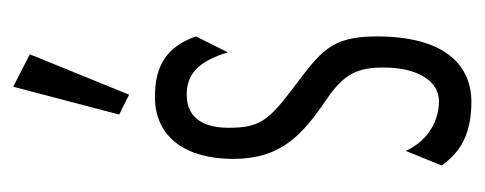

<svg xmlns="http://www.w3.org/2000/svg" viewBox="-241 -481 732 290"><g transform="rotate(-90 125.0 -336.0)"><path d="M127 -507 188 -657 139 -682 97 -522ZM116 10C173 10 215 -32 215 -133C215 -204 191 -218 136 -260C87 -297 77 -311 77 -357C77 -389 88 -420 127 -420C158 -420 177 -403 191 -358L215 -406C200 -449 172 -468 124 -468C60 -468 30 -418 30 -350C30 -278 65 -246 121 -208C159 -182 168 -161 168 -123C168 -70 147 -39 117 -39C90 -39 59 -53 42 -89L20 -35C37 -11 62 10 116 10Z"/></g></svg>

Font: Inconsolata UltraCondensed Thin
Style: Regular
Weight: 100
Width: 1
Monospace: yes
Designer: Raph Levien, Cyreal, Brenton Simpson
Foundry: Raph Levien, Cyreal, Google
Version: Version 3.100